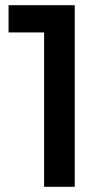

<svg xmlns="http://www.w3.org/2000/svg" viewBox="-20 -720 427 740"><path d="M150 0V-595H13V-700H268V0Z"/></svg>

Font: Sapa
Style: Regular
Weight: 400
Version: Version 1.20 June 8, 2016